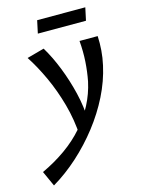

<svg xmlns="http://www.w3.org/2000/svg" viewBox="-183 -657 759 1021"><g transform="rotate(-15 196.5 -147.0)"><path d="M-16 289 -54 205Q17 172 77 129.5Q137 87 182 35.5Q227 -16 257.5 -74.5Q288 -133 302 -198Q312 -249 315.5 -304Q319 -359 314 -418H414Q416 -379 413 -339.5Q410 -300 401 -260Q383 -178 343.5 -99Q304 -20 248 52Q192 124 125 184.5Q58 245 -16 289ZM185 72Q180 -20 156 -106.5Q132 -193 97 -268.5Q62 -344 24 -402L119 -428Q153 -372 181.5 -300Q210 -228 228.5 -151Q247 -74 249 1ZM110 -513 125 -583H390L375 -513Z"/></g></svg>

Font: Ysabeau SemiBold
Style: Italic
Weight: 600
Italic angle: -12°
Designer: Christian Thalmann (Catharsis Fonts)
Version: Version 2.002